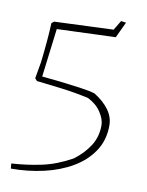

<svg xmlns="http://www.w3.org/2000/svg" viewBox="-78 -613 602 787"><g transform="rotate(10 222.5 -219.0)"><path d="M22 118 20 97Q85 93 145.5 80Q206 67 269 32Q309 2 333 -35.5Q357 -73 357 -121Q357 -146 338 -175Q319 -204 283 -222Q224 -235 167 -242Q110 -249 65 -254L56 -264L68 -333Q73 -375 77 -420Q81 -465 82 -498L92 -506L338 -516L362 -556L383 -553L352 -487L108 -478L83 -276Q118 -273 161 -268Q204 -263 243.5 -257.5Q283 -252 306 -245Q345 -221 367 -191Q389 -161 389 -126Q389 -65 358.5 -19Q328 27 276 57.5Q224 88 158.5 103Q93 118 22 118Z"/></g></svg>

Font: Labrada ExtraLight
Style: Regular
Weight: 200
Designer: Mercedes Jáuregui
Foundry: Omnibus-Type Team
Version: Version 1.000; ttfautohint (v1.8.4.7-5d5b)